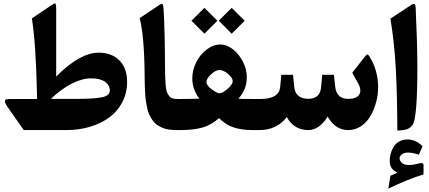

<svg xmlns="http://www.w3.org/2000/svg" viewBox="-20 -754 2489 1113"><path d="M716.8 -279.3Q716.8 -214.4 688.7 -160.9Q660.6 -107.4 612.5 -72.5Q564.5 -37.6 501 -18.8Q437.5 0 365.7 0H117.7L23.9 -133.8Q10.3 -153.3 9 -163.8Q7.8 -174.3 15.1 -177.2Q22.5 -180.2 39.1 -180.2H194.8V-191.9Q188.5 -504.9 164.6 -647.5L278.3 -723.6Q295.4 -736.3 300.5 -733.6Q305.7 -731 305.7 -705.1V-310.1Q442.9 -448.7 551.8 -448.7Q627.4 -448.7 672.1 -403.8Q716.8 -358.9 716.8 -279.3ZM616.7 -229Q616.7 -259.8 589.1 -279.8Q561.5 -299.8 508.8 -299.8Q455.6 -299.8 394.8 -268.6Q334 -237.3 274.9 -180.7H416.5Q525.9 -180.7 571.3 -190.2Q616.7 -199.7 616.7 -229Z M936.5 -374Q937 -329.6 937.5 -309.1Q938 -288.6 940.2 -261Q942.4 -233.4 946.8 -222.4Q951.2 -211.4 959.2 -199.5Q967.3 -187.5 979.5 -183.8Q991.7 -180.2 1009.8 -180.2H1019.5Q1031.7 -180.2 1031.7 -115.7V-69.3Q1031.7 0 1019.5 0H1002.9Q977.1 0 955.6 -3.7Q934.1 -7.3 917.2 -15.1Q900.4 -22.9 887 -32.7Q873.5 -42.5 863.5 -57.9Q853.5 -73.2 846.2 -87.9Q838.9 -102.5 834 -124.3Q829.1 -146 826.2 -165Q823.2 -184.1 821.5 -211.4Q819.8 -238.8 819.3 -261Q818.8 -283.2 818.4 -315.4Q816.9 -537.6 790 -649.4L900.9 -723.1Q916.5 -733.9 921.6 -730Q926.8 -726.1 928.2 -702.1Q935.5 -584.5 936.5 -374Z M1323.2 -708.5 1398.4 -633.8 1323.2 -558.6 1248 -633.8ZM1165 -708.5 1240.2 -633.8 1165 -558.6 1089.8 -633.8ZM1014.6 -180.2H1028.8Q1101.1 -180.2 1135.7 -182.6Q1094.7 -235.4 1094.7 -300.3Q1094.7 -347.2 1117.2 -392.3Q1139.6 -437.5 1178 -466.8Q1216.3 -496.1 1258.8 -496.1Q1294.9 -496.1 1330.6 -468Q1366.2 -439.9 1388.4 -396Q1410.6 -352.1 1410.6 -308.1Q1410.6 -271.5 1399.7 -242.4Q1388.7 -213.4 1362.3 -181.6Q1383.3 -180.2 1447.8 -180.2H1462.4Q1474.6 -180.2 1474.6 -115.7V-69.3Q1474.6 0 1462.4 0H1443.8Q1384.3 0 1337.9 -14.2Q1291.5 -28.3 1249.5 -69.3Q1204.1 -28.3 1151.6 -14.2Q1099.1 0 1029.3 0H1014.6Q987.8 0 987.8 -75.2V-109.4Q987.8 -180.2 1014.6 -180.2ZM1251.5 -348.1Q1231 -348.1 1204.1 -323.7Q1177.2 -299.3 1176.8 -279.3Q1177.2 -257.3 1208 -235.4Q1238.8 -213.4 1252.9 -213.4Q1270.5 -213.4 1299.8 -239.5Q1329.1 -265.6 1329.1 -282.7Q1329.1 -302.7 1302.2 -325.4Q1275.4 -348.1 1251.5 -348.1Z M1999.5 -180.7Q2029.8 -180.7 2049.3 -192.6Q2068.8 -204.6 2068.8 -228.5Q2068.8 -238.8 2065.4 -249.5Q2062 -260.3 2057.4 -268.6Q2052.7 -276.9 2041.7 -296.4Q2030.8 -315.9 2022 -332.5L2096.2 -426.8Q2105 -438 2109.6 -438Q2114.3 -438 2122.1 -426.3Q2171.9 -346.2 2171.9 -247.6Q2171.9 -205.1 2160.4 -162.1Q2148.9 -119.1 2127.9 -82.5Q2106.9 -45.9 2073.2 -22.9Q2039.6 0 1999.5 0Q1923.3 0 1879.4 -78.1Q1830.6 0 1767.1 0Q1684.1 0 1642.6 -75.2Q1584 0 1483.9 0H1457.5Q1430.7 0 1430.7 -75.2V-109.4Q1430.7 -180.2 1457.5 -180.2H1488.3Q1596.7 -180.2 1604 -248.5L1610.8 -320.3H1678.7L1685.5 -251Q1692.9 -181.2 1767.1 -181.2Q1835 -181.2 1841.3 -247.6L1847.7 -320.3H1915.5L1923.3 -250.5Q1931.2 -180.7 1999.5 -180.7Z M2231 339.4 2243.2 264.6Q2248.5 262.2 2256.3 259Q2264.2 255.9 2271.7 252.7Q2279.3 249.5 2284.7 247.1Q2262.2 236.8 2250.7 220.7Q2239.3 204.6 2239.3 178.7Q2239.3 157.7 2244.6 137.5Q2250 117.2 2261.2 97.7Q2272.5 78.1 2294.2 66.2Q2315.9 54.2 2344.7 54.2Q2353.5 54.2 2362.3 55.9Q2371.1 57.6 2379.6 60.8Q2388.2 64 2396.7 68.6Q2405.3 73.2 2413.3 79.6Q2421.4 85.9 2429.7 93.3L2408.2 142.6Q2370.6 130.4 2345.7 130.4Q2322.3 130.4 2309.3 140.9Q2296.4 151.4 2296.4 163.1Q2296.4 177.2 2309.3 189.9Q2322.3 202.6 2350.6 202.6Q2374.5 202.6 2399.9 195.8Q2400.4 195.8 2401.4 195.3Q2405.8 193.8 2408.4 193.4Q2411.1 192.9 2415.8 191.9Q2420.4 190.9 2423.3 191.4Q2426.3 191.9 2429.2 192.6Q2432.1 193.4 2433.6 196Q2435.1 198.7 2435.1 203.1V257.3Q2393.1 269.5 2341.6 290.3Q2290 311 2231 339.4ZM2243.2 -646 2359.9 -722.7Q2375.5 -733.9 2382.1 -731.2Q2388.7 -728.5 2389.6 -708.5Q2399.4 -496.6 2399.4 -364.3Q2399.4 -78.1 2373.5 -33.2Q2361.8 -13.2 2340.6 -5.6Q2319.3 2 2283.2 2.4Q2282.7 -196.8 2274.7 -350.6Q2266.6 -504.4 2243.2 -646Z"/></svg>

Font: Sahel FD
Style: Bold-FD
Weight: 700
Foundry: Saber Rastikerdar (saber.rastikerdar@gmail.com)
Version: Version 3.3.0